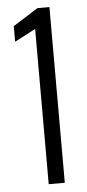

<svg xmlns="http://www.w3.org/2000/svg" viewBox="-51 -719 339 749"><g transform="rotate(-5 118.5 -344.0)"><path d="M109 0V-608L27 -565V-626L125 -688H172V0Z"/></g></svg>

Font: Saira ExtraCondensed
Style: Regular
Weight: 400
Width: 2
Designer: Hector Gatti with collaboration of the Omnibus-Type team
Foundry: Omnibus-Type
Version: Version 1.101